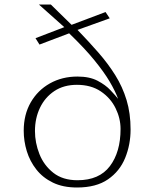

<svg xmlns="http://www.w3.org/2000/svg" viewBox="-20 -815 702 850"><path d="M320.8 15.1Q258.8 15.1 214.1 -6.6Q169.4 -28.3 140.9 -64.7Q112.3 -101.1 98.6 -145.8Q85 -190.4 85 -236.3Q85 -307.6 116 -361.6Q147 -415.5 200.9 -445.8Q254.9 -476.1 322.8 -476.1Q376.5 -476.1 411.9 -457.5Q447.3 -439 469.2 -415.5Q491.2 -392.1 502.9 -377.4Q490.2 -411.6 465.6 -453.6Q440.9 -495.6 397.9 -548.3Q355 -601.1 286.1 -667.5L154.8 -617.7L137.2 -646L264.6 -694.8L152.3 -794.9H205.1L296.9 -705.1L447.3 -761.7L465.8 -733.9L323.2 -682.6Q373 -630.9 415.8 -582Q458.5 -533.2 490.5 -481.9Q522.5 -430.7 540.3 -372.1Q558.1 -313.5 558.1 -241.7Q558.1 -174.8 534.2 -116Q510.3 -57.1 458 -21Q405.8 15.1 320.8 15.1ZM323.2 -17.1Q419.4 -17.1 466.6 -79.6Q513.7 -142.1 513.7 -244.1Q513.7 -291 491.7 -335.9Q469.7 -380.9 426.5 -410.2Q383.3 -439.5 320.3 -439.5Q262.2 -439.5 220.7 -411.9Q179.2 -384.3 157 -337.9Q134.8 -291.5 134.8 -234.9Q134.8 -183.1 154.5 -133.1Q174.3 -83 216.1 -50Q257.8 -17.1 323.2 -17.1Z"/></svg>

Font: Comme Thin
Style: Regular
Weight: 250
Version: Version 1.000;gftools[0.9.27]